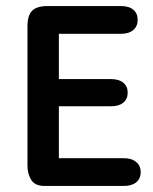

<svg xmlns="http://www.w3.org/2000/svg" viewBox="-20 -616 506 636"><path d="M175 -504H380Q407 -504 421.5 -516.5Q436 -529 436 -550Q436 -572 421.5 -584Q407 -596 380 -596H138Q102 -596 86.5 -580.5Q71 -565 71 -529V-67Q71 -40 83.5 -20Q96 0 128 0H390Q416 0 431 -12Q446 -24 446 -46Q446 -67 431 -79.5Q416 -92 390 -92H175V-264H348Q374 -264 388.5 -276Q403 -288 403 -309Q403 -330 388.5 -342Q374 -354 348 -354H175Z"/></svg>

Font: Beiruti SemiBold
Style: Regular
Weight: 600
Designer: Arlette Boutros
Foundry: Boutros
Version: Version 1.41